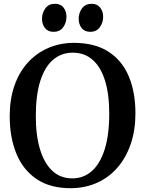

<svg xmlns="http://www.w3.org/2000/svg" viewBox="-20 -977 762 1008"><path d="M355 11Q245.5 12 173.5 -36Q101.5 -84 66.2 -169.8Q31 -255.5 31 -367Q31 -455.5 55.5 -526.5Q80 -597.5 125.5 -647.8Q171 -698 233 -725Q295 -752 369.5 -752Q478 -751.5 549.2 -705.8Q620.5 -660 655.8 -576.8Q691 -493.5 691 -381Q691 -293.5 666.5 -221.5Q642 -149.5 597.2 -97.8Q552.5 -46 490.8 -18Q429 10 355 11ZM359.5 -40.5Q418.5 -40.5 462 -78.8Q505.5 -117 529.5 -192.8Q553.5 -268.5 553.5 -381Q553.5 -483 531.2 -554.2Q509 -625.5 466.2 -663Q423.5 -700.5 362 -700.5Q303 -700.5 259.5 -664Q216 -627.5 192 -553.5Q168 -479.5 168 -367Q168 -265 190.5 -191.8Q213 -118.5 255.5 -79.5Q298 -40.5 359.5 -40.5ZM260.5 -810Q231.5 -810 216 -830Q200.5 -850 200.5 -878Q200.5 -909 218 -933Q235.5 -957 268.5 -957H269.5Q298.5 -957 313.8 -937Q329 -917 329 -889Q329 -858 311.8 -834Q294.5 -810 261.5 -810ZM453 -810Q424 -810 408.5 -830Q393 -850 393 -878Q393 -909 410.5 -933Q428 -957 460.5 -957H461.5Q490.5 -957 506 -937Q521.5 -917 521.5 -889Q521.5 -858 504 -834Q486.5 -810 454 -810Z"/></svg>

Font: Merriweather 36pt SemiBold
Style: Regular
Weight: 600
Version: Version 2.100